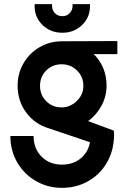

<svg xmlns="http://www.w3.org/2000/svg" viewBox="-20 -712 620 926"><path d="M30 -56H142Q142 5 180.5 43.5Q219 82 279 82Q332 82 368.5 52.5Q405 23 414 -26L216 -93Q148 -113 106.5 -169Q65 -225 65 -299Q65 -358 93.5 -407Q122 -456 171 -484.5Q220 -513 280 -513L546 -514V-451H432Q462 -422 478 -383Q494 -344 494 -299Q494 -248 470 -203Q446 -158 405 -128L529 -82Q530 -77 530 -60Q530 -40 528 -28Q521 35 487 86Q453 137 398.5 165.5Q344 194 279 194Q210 194 153 161Q96 128 63 71Q30 14 30 -56ZM382 -298Q382 -342 351.5 -372Q321 -402 277 -402Q233 -402 203 -372Q173 -342 173 -298Q173 -254 203 -224Q233 -194 277 -194Q318 -194 350 -224.5Q382 -255 382 -298ZM147 -682V-692H231V-684Q231 -663 245 -648.5Q259 -634 281 -634Q302 -634 316 -648.5Q330 -663 330 -684V-692H414V-682Q414 -628 375.5 -591Q337 -554 281 -554Q224 -554 185.5 -591Q147 -628 147 -682Z"/></svg>

Font: Lineal Medium
Style: Regular
Weight: 600
Designer: Created by Frank Adebiaye with contributions from Anton Moglia & Ariel Martín Pérez
Created by Frank ADEBIAYE with FontF
Foundry: Velvetyne Type Foundry
Version: Version 2.000